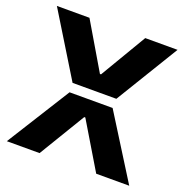

<svg xmlns="http://www.w3.org/2000/svg" viewBox="-129 -847 941 968"><g transform="rotate(20 341.0 -363.5)"><path d="M453.6 -339.8 666.5 0H489.3L340.8 -247.6H335L185.5 0H9.8L222.7 -339.8ZM13.7 -727.1H188.5L335 -479H340.8L487.8 -727.1H661.1L455.6 -389.6H220.7Z"/></g></svg>

Font: Inter Tight Stencil
Style: Bold
Weight: 700
Designer: Rasmus Andersson
Foundry: rsms
Version: Version 3.004;Glyphs 3.1.2 (3151)